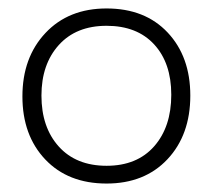

<svg xmlns="http://www.w3.org/2000/svg" viewBox="-20 -426 527 454"><path d="M232 -406Q323 -406 376.5 -349Q430 -292 430 -200Q430 -107 376 -49.5Q322 8 232 8Q141 8 87 -49Q33 -106 33 -198Q33 -290 87.5 -348Q142 -406 232 -406ZM78 -200Q78 -125 119 -79.5Q160 -34 232 -34Q304 -34 344.5 -80Q385 -126 385 -202Q385 -277 344.5 -321Q304 -365 232 -365Q160 -365 119 -319.5Q78 -274 78 -200Z"/></svg>

Font: Bhavuka
Style: Regular
Weight: 400
Version: 2.94.0; ttfautohint (v1.2) -l 7 -r 28 -G 50 -x 13 -D deva -f